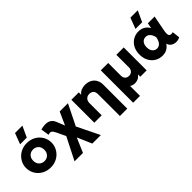

<svg xmlns="http://www.w3.org/2000/svg" viewBox="97 -1788 3019 3019"><g transform="rotate(-45 1606.0 -278.5)"><path d="M311.5 15Q228 15 164 -21.8Q100 -58.5 63.8 -120Q27.5 -181.5 27.5 -255Q27.5 -308.5 48.2 -357Q69 -405.5 107 -443.5Q145 -481.5 197 -503.2Q249 -525 311.5 -525Q395 -525 458.8 -488.2Q522.5 -451.5 558.8 -390Q595 -328.5 595 -255Q595 -201.5 574.2 -153Q553.5 -104.5 515.8 -66.5Q478 -28.5 426 -6.8Q374 15 311.5 15ZM311.5 -126Q364 -126 399.2 -160.8Q434.5 -195.5 434.5 -255Q434.5 -314.5 399.5 -349.2Q364.5 -384 311.5 -384Q258 -384 223 -349.2Q188 -314.5 188 -255Q188 -195.5 223.2 -160.8Q258.5 -126 311.5 -126ZM225.5 -585 294.5 -767H458L374 -585Z M641.5 210 830.5 -163.5 755 -322Q736 -362 713.5 -375.8Q691 -389.5 648 -374L626 -512Q822.5 -567 877.5 -433L934 -294L1030.5 -510H1214.5L1043 -164L1225.5 210H1036.5L932 -31.5L828 210Z M1649.5 210V-277.5Q1649.5 -323.5 1625.2 -350Q1601 -376.5 1554 -376.5Q1509 -376.5 1481.8 -347.5Q1454.5 -318.5 1454.5 -272.5V0H1290.5V-510H1454.5V-456Q1483 -492 1521.8 -508.5Q1560.5 -525 1604 -525Q1676 -525 1722.5 -496.8Q1769 -468.5 1791.2 -423.8Q1813.5 -379 1813.5 -329V210Z M1945 210V-510H2109V-227Q2109 -183.5 2134 -158.5Q2159 -133.5 2200 -133.5Q2239.5 -133.5 2265 -160.2Q2290.5 -187 2290.5 -229.5V-510H2454.5V0H2313V-54Q2288 -17.5 2254.8 -1.2Q2221.5 15 2184 15Q2160.5 15 2138 8.8Q2115.5 2.5 2097 -11V210Z M2796 15Q2728.5 15 2672.5 -18Q2616.5 -51 2583.2 -111.8Q2550 -172.5 2550 -255Q2550 -338 2583 -398.5Q2616 -459 2671.2 -492Q2726.5 -525 2794 -525Q2854.5 -525 2901 -497.8Q2947.5 -470.5 2974.5 -419.5L2991 -510H3141.5L3093.5 -260Q3076.5 -174 3093.8 -146.5Q3111 -119 3169 -134.5L3184 -5.5Q3138 17 3092.8 14.5Q3047.5 12 3014.2 -12Q2981 -36 2969.5 -78.5Q2938.5 -32 2896.2 -8.5Q2854 15 2796 15ZM2814.5 -126Q2858.5 -126 2888.5 -160.8Q2918.5 -195.5 2929.5 -260.5Q2925 -289 2911.2 -317.5Q2897.5 -346 2873.5 -365Q2849.5 -384 2814 -384Q2768 -384 2739.2 -349.8Q2710.5 -315.5 2710.5 -256Q2710.5 -193.5 2741 -159.8Q2771.5 -126 2814.5 -126ZM2791 -585 2860 -767H3023.5L2939.5 -585Z"/></g></svg>

Font: Geologica
Style: Bold
Weight: 700
Designer: Sindre Bremnes, Frode Helland
Foundry: Monokrom Skriftforlag AS
Version: Version 1.010; ttfautohint (v1.8.4.7-5d5b);gftools[0.9.28]